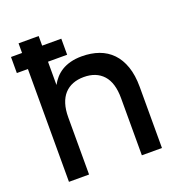

<svg xmlns="http://www.w3.org/2000/svg" viewBox="-130 -829 874 938"><g transform="rotate(-20 306.5 -360.0)"><path d="M12 -586.5V-670H69.5V-720H174V-670H273.5V-586.5H174V-465.5Q184 -484 198.2 -500.2Q212.5 -516.5 232.2 -528.8Q252 -541 278.2 -548Q304.5 -555 337.5 -555Q386 -555 425.8 -540.8Q465.5 -526.5 493.8 -497.2Q522 -468 537.5 -423.2Q553 -378.5 553 -317.5V0H448.5V-297Q448.5 -377 412.5 -416.8Q376.5 -456.5 312 -456.5Q280 -456.5 254.5 -446.5Q229 -436.5 211 -416.8Q193 -397 183.5 -367Q174 -337 174 -297V0H69.5V-586.5Z"/></g></svg>

Font: Vela Sans SemBd
Style: Regular
Weight: 600
Designer: Principal design: Mikhail Sharanda - project Manrope.
Design modification: Ravid Balaliev
Foundry: Mikhail Sharanda
Version: Version 1.001